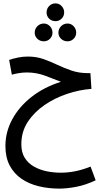

<svg xmlns="http://www.w3.org/2000/svg" viewBox="-20 -843 599 1134"><path d="M330 271Q266 271 208.5 257Q151 243 107 213Q63 183 37.5 135Q12 87 12 19Q12 -63 52 -137.5Q92 -212 165.5 -270Q239 -328 340 -360Q295 -378 244.5 -396.5Q194 -415 139 -415Q114 -415 91 -411Q68 -407 50 -402L34 -489Q57 -497 86 -503Q115 -509 144 -509Q195 -509 237 -494Q279 -479 319 -460Q359 -441 403 -426Q447 -411 501 -411H514L520 -318Q450 -313 377.5 -289Q305 -265 243.5 -223Q182 -181 144 -123Q106 -65 106 9Q106 57 126 89Q146 121 180 140.5Q214 160 255 168.5Q296 177 339 177Q381 177 424 168.5Q467 160 515 141L545 222Q485 250 430 260.5Q375 271 330 271ZM308 -718Q285 -718 270 -733Q255 -748 255 -770Q255 -791 270 -807Q285 -823 308 -823Q329 -823 344 -807Q359 -791 359 -770Q359 -748 344 -733Q329 -718 308 -718ZM239 -599Q216 -599 200.5 -614Q185 -629 185 -650Q185 -672 200.5 -688Q216 -704 239 -704Q260 -704 275 -688Q290 -672 290 -650Q290 -629 275 -614Q260 -599 239 -599ZM379 -599Q356 -599 340.5 -614Q325 -629 325 -650Q325 -672 340.5 -688Q356 -704 379 -704Q400 -704 415 -688Q430 -672 430 -650Q430 -629 415 -614Q400 -599 379 -599Z"/></svg>

Font: Noto Sans Arabic UI Cn Md
Style: Regular
Weight: 500
Width: 3
Designer: Monotype Design Team, Nadine Chahine and Nizar Qandah
Foundry: Monotype Imaging Inc.
Version: Version 2.010; ttfautohint (v1.8.4.7-5d5b)